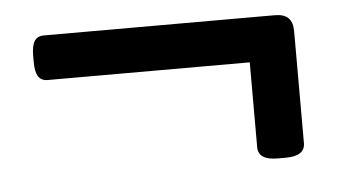

<svg xmlns="http://www.w3.org/2000/svg" viewBox="-32 -387 624 356"><g transform="rotate(-5 280.0 -208.5)"><path d="M436 -100V-258H60Q48 -258 42.5 -266.5Q37 -275 37 -294V-305Q37 -324 42.5 -332.5Q48 -341 60 -341H490Q507 -341 515 -333Q523 -325 523 -308V-100Q523 -76 487 -76H472Q436 -76 436 -100Z"/></g></svg>

Font: Asap-Medium
Style: Regular
Weight: 500
Designer: Pablo Cosgaya
Foundry: Omnibus-Type
Version: Version 2.000; ttfautohint (v1.8)